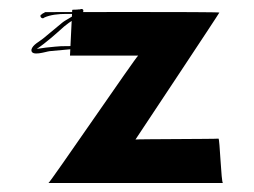

<svg xmlns="http://www.w3.org/2000/svg" viewBox="-20 -514 566 428"><path d="M81 -487C80 -487 79 -486 78 -485C76 -485 74 -483 73 -482C66 -480 73 -469 79 -475C92 -481 110 -483 128 -483H141H148C140 -475 126 -470 117 -462C104 -451 89 -439 76 -428C69 -422 52 -414 50 -403C49 -387 82 -399 91 -400C125 -403 160 -406 189 -410H191C198 -411 195 -420 188 -419C176 -419 167 -414 155 -413C143 -411 129 -411 116 -411L103 -410C89 -409 75 -407 62 -405C83 -419 104 -438 123 -455C136 -466 151 -474 164 -484C166 -488 168 -494 161 -494C160 -494 159 -493 158 -493H155C150 -492 146 -493 141 -492L136 -390H288C285 -390 91 -106 88 -106H477C473 -106 470 -206 467 -205C464 -204 285 -204 282 -203C282 -203 470 -486 469 -486C467 -488 82 -487 81 -487Z"/></svg>

Font: Hussar Wojna
Style: 3
Weight: 400
Designer: Robert Jablonski
Foundry: Cannot Into Space Fonts
Version: Version 1.01